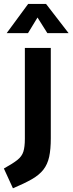

<svg xmlns="http://www.w3.org/2000/svg" viewBox="-73 -749 374 990"><path d="M-6.3 221.9 -53 119.9Q-6.4 94.1 16.7 75.7Q39.9 57.3 47.5 32.8Q55.2 8.3 55.2 -33.8V-501.9H188.9V-35.9Q188.9 21.2 180.5 59.8Q172 98.5 150.7 125.8Q129.3 153.1 91.1 175.1Q52.8 197 -6.3 221.9ZM-38.7 -578 72.1 -728.6H164.5L280.8 -578H171.3L120.4 -658.7L71.3 -578Z"/></svg>

Font: Cairo
Style: Regular
Weight: 400
Designer: Mohamed Gaber, Accademia di Belle Arti di Urbino
Foundry: Kief Type Foundry, Accademia di Belle Arti di Urbino
Version: Version 3.120